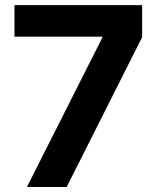

<svg xmlns="http://www.w3.org/2000/svg" viewBox="-20 -748 624 768"><path d="M87.7 0 388.9 -596.7V-601.4H37.9V-727.5H548.6V-599.4L246.7 0Z"/></svg>

Font: Inter
Style: Regular
Weight: 400
Designer: Rasmus Andersson
Foundry: rsms
Version: Version 4.000;git-8c9346024